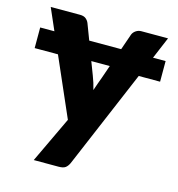

<svg xmlns="http://www.w3.org/2000/svg" viewBox="-103 -608 803 868"><g transform="rotate(15 298.0 -174.0)"><path d="M268.5 -329.5 292 -268Q304 -237.5 311.5 -205.5Q317 -221.5 322.5 -237.5Q328 -253.5 334 -269L355 -329.5ZM593 -320H493L298 140Q291 155 281 162.5Q271 170 249 170H133L235 -45.5L115 -320H6V-416.5H72.5L28 -518.5H165Q183 -518.5 192.8 -510.5Q202.5 -502.5 207 -491.5L235.5 -416.5H385L411 -491.5Q415.5 -503 427 -510.8Q438.5 -518.5 452 -518.5H577L534 -416.5H593Z"/></g></svg>

Font: Lato 2
Style: Regular
Weight: 900
Designer: Lukasz Dziedzic with Adam Twardoch and Botio Nikoltchev
Foundry: tyPoland Lukasz Dziedzic
Version: Version 2.015; 2015-08-06; http://www.latofonts.com/